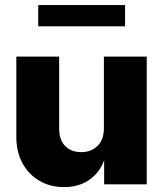

<svg xmlns="http://www.w3.org/2000/svg" viewBox="-20 -744 658 775"><path d="M399.4 -227.1V-515.6H572.3V0H400.4V-94.7H399.4Q381.3 -46.4 339.6 -17.6Q297.9 11.2 238.8 11.2Q182.6 11.2 139.2 -14.2Q95.7 -39.6 70.8 -85.2Q45.9 -130.9 45.9 -191.4V-515.6H218.8V-224.6Q218.8 -179.7 242.9 -154.8Q267.1 -129.9 308.1 -129.9Q347.7 -129.9 373.5 -154.8Q399.4 -179.7 399.4 -227.1ZM484.9 -723.6V-637.7H134.3V-723.6Z"/></svg>

Font: Inter Display Extra Bold
Style: Regular
Weight: 800
Designer: Rasmus Andersson
Foundry: rsms
Version: Version 4.000;git-4fc901f